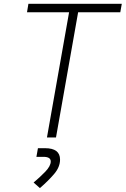

<svg xmlns="http://www.w3.org/2000/svg" viewBox="-20 -713 652 996"><path d="M223.6 0 338.4 -649.4H120.1L127.4 -693.4H611.8L604 -649.4H385.3L270.5 0ZM187 262.7 154.3 233.9Q186 207.5 214.6 178Q243.2 148.4 243.2 124.5Q243.2 100.6 205.6 100.6H168.9L176.8 55.7H213.4Q291.5 55.7 291.5 114.7Q291.5 153.8 260.5 189.9Q229.5 226.1 187 262.7Z"/></svg>

Font: CaskaydiaCove NFP ExtraLight
Style: Italic
Weight: 200
Italic angle: -10°
Designer: Aaron Bell
Foundry: Saja Typeworks
Version: Version 2111.001; VTT 6.35;Nerd Fonts 3.1.1